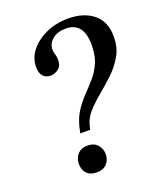

<svg xmlns="http://www.w3.org/2000/svg" viewBox="-128 -753 709 844"><g transform="rotate(-20 226.5 -330.5)"><path d="M215 -177H169L175 -204Q185 -246 205.5 -276.5Q226 -307 250.5 -332.5Q275 -358 297.5 -384Q320 -410 334.5 -443.5Q349 -477 349 -526Q349 -632 266 -632Q227 -632 203.5 -612.5Q180 -593 180 -565Q180 -552 184 -541.5Q188 -531 188 -515Q188 -486 170.5 -473Q153 -460 133 -460Q112 -460 99 -474.5Q86 -489 86 -517Q86 -559 113.5 -593.5Q141 -628 187.5 -649Q234 -670 291 -670Q363 -670 408 -634Q453 -598 453 -527Q453 -477 431.5 -439Q410 -401 378 -370.5Q346 -340 312.5 -312.5Q279 -285 253 -256.5Q227 -228 219 -193ZM179 9Q149 9 133 -8Q117 -25 117 -52Q117 -79 133.5 -97.5Q150 -116 180 -116Q210 -116 226.5 -97.5Q243 -79 243 -53Q243 -27 226.5 -9Q210 9 179 9Z"/></g></svg>

Font: STIX Two Text Medium
Style: Italic
Weight: 500
Italic angle: -12°
Designer: Ross Mills, John Hudson & Paul Hanslow, Tiro Typeworks Ltd; with prior portions MicroPress Inc. and Coen Hoffman, Elsevi
Foundry: Tiro Typeworks Ltd
Version: Version 2.13 b171